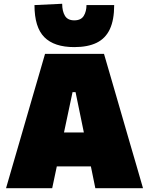

<svg xmlns="http://www.w3.org/2000/svg" viewBox="-20 -999 789 1019"><path d="M12 0Q28.5 -57 47 -120.8Q65.5 -184.5 82 -241L153 -486Q172.5 -553 188 -606Q203.5 -659 219 -713H532Q548.5 -656 564 -603Q579.5 -550 598 -486L669 -241Q686.5 -182 704.5 -119.5Q722.5 -57 739 0H486Q475.5 -50.5 464.8 -103.8Q454 -157 444 -204L381 -510H365L301 -208Q290.5 -158.5 279 -104Q267.5 -49.5 257 0ZM227 -116 255 -296H527L550 -116ZM374 -749Q267.5 -749 215.2 -801.8Q163 -854.5 163 -972L310 -979Q310 -940 324.5 -915.5Q339 -891 374 -891Q410 -891 424.5 -914.8Q439 -938.5 439 -972H586Q586 -893.5 563 -844.2Q540 -795 493 -772Q446 -749 374 -749Z"/></svg>

Font: Commissioner Thin Black
Style: Regular
Weight: 900
Version: Version 1.000